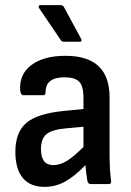

<svg xmlns="http://www.w3.org/2000/svg" viewBox="-20 -719 511 750"><path d="M154 11Q98 11 69 -24Q40 -59 40 -126Q40 -203 83.5 -239.5Q127 -276 233 -286L306 -293V-339Q306 -382 289.5 -399.5Q273 -417 232 -417Q157 -417 158 -358Q158 -347 148 -347H71Q61 -347 59 -365Q54 -428 102 -464.5Q150 -501 236 -501Q408 -501 408 -339V-123Q408 -86 409.5 -59Q411 -32 414 -12Q416 0 404 0H333Q324 0 321 -14Q320 -21 317.5 -38.5Q315 -56 314 -74Q270 -29 233 -9Q196 11 154 11ZM140 -137Q140 -74 188 -74Q213 -74 239.5 -89.5Q266 -105 306 -145V-224L241 -218Q183 -213 161.5 -195Q140 -177 140 -137ZM230 -556Q221 -556 217 -563L133 -687Q130 -691 131.5 -695Q133 -699 138 -699H217Q226 -699 230 -691L297 -567Q302 -556 291 -556Z"/></svg>

Font: Sofia Sans Extra Cond
Style: Bold
Weight: 700
Width: 1
Designer: Botio Nikoltchev, Ani Petrova
Foundry: lettersoup
Version: Version 4.100; ttfautohint (v1.8.3)